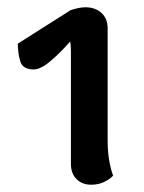

<svg xmlns="http://www.w3.org/2000/svg" viewBox="-20 -731 395 528"><path d="M175 -280V-590Q175 -607 173 -617Q148 -588 120 -564Q92 -540 73 -540Q42 -540 35.5 -563Q29 -586 29 -611L174 -703Q198 -711 215 -711Q242 -711 259 -695.5Q276 -680 276 -653V-345Q276 -290 291 -248Q283 -239 267 -231Q251 -223 231 -223Q206 -223 190.5 -238.5Q175 -254 175 -280Z"/></svg>

Font: Arima Madurai Black
Style: Regular
Weight: 900
Designer: Joana Correia and Natanael Gama
Foundry: NDISCOVER
Version: Version 1.020